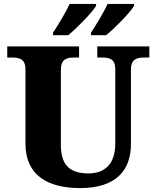

<svg xmlns="http://www.w3.org/2000/svg" viewBox="-20 -951 799 981"><path d="M445 -784V-771H522C567 -807 644 -886 665 -921V-931H530C509 -886 473 -827 445 -784ZM251 -784V-771H328C373 -807 450 -886 471 -921V-931H336C315 -886 279 -827 251 -784ZM390 10C573 10 649 -81 649 -215V-594C649 -649 679 -657 717 -657H743V-714H477V-657H503C540 -657 569 -649 569 -598V-217C569 -110 512 -65 433 -65C344 -65 291 -100 291 -210V-594C291 -649 321 -657 358 -657H384V-714H17V-657H43C79 -657 110 -649 110 -598V-218C110 -55 224 10 390 10Z"/></svg>

Font: Noto Serif Malayalam ExtraBold
Style: Regular
Weight: 800
Designer: Indian type Foundry, Jelle Bosma, Monotype Design Team
Foundry: Monotype Imaging Inc.
Version: Version 2.104